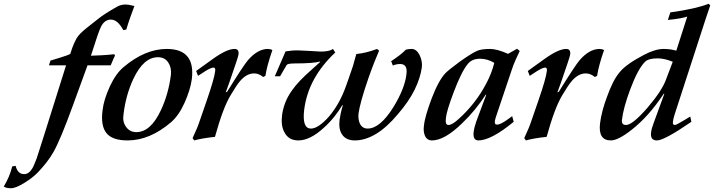

<svg xmlns="http://www.w3.org/2000/svg" viewBox="-209 -729 3793 1020"><path d="M505 -697Q493 -665 482 -634Q471 -603 462 -572L446 -569Q416 -625 380 -625Q346 -625 327 -586Q320 -572 307 -534Q294 -496 274 -433Q302 -434 332.5 -435.5Q363 -437 398 -441L402 -433Q397 -425 392 -412Q387 -399 379 -382H256L178 -168Q113 11 76 77Q59 107 37.5 134.5Q16 162 -10 189Q-37 216 -77 241Q-125 271 -150 271Q-177 271 -189 262Q-158 211 -144 155L-126 152Q-115 196 -81 196Q-57 196 -41 171Q-35 163 -28.5 148Q-22 133 -14 112Q-11 103 0 68.5Q11 34 31 -29L142 -382H51L59 -407L111 -423Q153 -436 164 -442Q168 -456 175.5 -476.5Q183 -497 197 -524Q205 -538 219 -552Q233 -566 252 -581L314 -630Q329 -642 353 -657.5Q377 -673 412 -693Q433 -705 457 -705Q476 -705 505 -697Z M810 -308Q802 -251 771 -182Q741 -115 699 -79Q586 17 469 17Q387 17 356 -22.5Q325 -62 336 -144Q339 -172 349 -204Q359 -236 375 -271Q407 -339 448 -373Q562 -469 677 -469Q830 -469 810 -308ZM699 -332Q703 -370 684.5 -397.5Q666 -425 630 -425Q554 -425 500 -311Q459 -224 447 -120Q441 -83 460 -56Q480 -27 515 -27Q591 -27 645 -142Q686 -228 699 -332Z M1238 -463Q1209 -379 1201 -326L1189 -320Q1166 -339 1141 -339Q1101 -339 1066 -298Q1048 -277 1016 -223Q995 -188 974.5 -133Q954 -78 933 -2Q895 2 867.5 7Q840 12 823 17L814 5Q828 -25 837.5 -48Q847 -71 852 -87L889 -194Q930 -313 934 -351Q937 -370 925 -370Q912 -370 880 -350L843 -326L833 -352L922 -416Q996 -469 1037 -469Q1062 -469 1058 -439Q1057 -431 1044.5 -394Q1032 -357 1009 -290L990 -238L998 -242Q1082 -378 1108 -409Q1160 -469 1214 -469Q1227 -469 1238 -463Z M2032 -371Q2024 -314 1993.5 -252Q1963 -190 1906 -124Q1846 -52 1788.5 -17.5Q1731 17 1676 17Q1629 17 1608 -15Q1589 -43 1595 -93Q1597 -107 1601 -126Q1605 -145 1612 -169L1610 -171Q1591 -139 1566.5 -108.5Q1542 -78 1511 -50Q1438 17 1376 17Q1323 17 1301 -28Q1282 -63 1290 -122Q1295 -154 1307 -185Q1319 -216 1341 -247Q1358 -272 1385 -300.5Q1412 -329 1450 -362L1492 -400L1491 -402Q1452 -392 1358 -392Q1320 -392 1314 -384L1279 -324H1251L1308 -456Q1326 -459 1344.5 -460.5Q1363 -462 1383 -461L1444 -458Q1464 -457 1477 -456Q1490 -455 1496 -455Q1541 -455 1560 -469L1572 -450Q1428 -315 1407 -146Q1395 -46 1443 -46Q1481 -46 1537 -108Q1594 -174 1628 -269L1645 -317L1666 -378Q1671 -395 1675 -410.5Q1679 -426 1684 -442Q1736 -447 1794 -469L1805 -460Q1795 -437 1781 -402Q1767 -367 1750 -319Q1725 -247 1712 -199.5Q1699 -152 1696 -128Q1692 -99 1702 -74Q1715 -46 1744 -46Q1810 -46 1881 -160Q1941 -258 1950 -333Q1958 -389 1917 -389Q1897 -389 1878 -381L1869 -404Q1921 -438 1947 -465Q1959 -469 1978 -469Q2003 -469 2020 -437Q2036 -403 2032 -371Z M2520 -82Q2400 17 2332 17Q2303 17 2307 -26Q2309 -41 2312.5 -55Q2316 -69 2321 -83L2374 -225L2372 -227Q2318 -143 2247 -75Q2153 17 2086 17Q2059 17 2048 -9Q2039 -32 2043 -60Q2046 -89 2057 -126Q2068 -163 2085 -208Q2121 -302 2158 -341Q2176 -359 2233 -401Q2296 -446 2326 -459Q2337 -464 2354.5 -466.5Q2372 -469 2394 -469Q2432 -469 2490 -443L2538 -470L2552 -458L2532 -415Q2518 -385 2508 -353L2436 -139Q2428 -116 2424 -103Q2420 -90 2420 -87Q2417 -67 2431 -67Q2451 -67 2490 -96L2512 -112ZM2417 -395Q2380 -417 2342 -417Q2298 -417 2276 -389Q2242 -348 2200 -236Q2182 -188 2172 -155Q2162 -122 2160 -103Q2155 -65 2173 -65Q2194 -65 2231 -100Q2273 -138 2309 -184Q2345 -230 2374 -285Q2387 -309 2398 -336.5Q2409 -364 2417 -395Z M3000 -463Q2971 -379 2963 -326L2951 -320Q2928 -339 2903 -339Q2863 -339 2828 -298Q2810 -277 2778 -223Q2757 -188 2736.5 -133Q2716 -78 2695 -2Q2657 2 2629.5 7Q2602 12 2585 17L2576 5Q2590 -25 2599.5 -48Q2609 -71 2614 -87L2651 -194Q2692 -313 2696 -351Q2699 -370 2687 -370Q2674 -370 2642 -350L2605 -326L2595 -352L2684 -416Q2758 -469 2799 -469Q2824 -469 2820 -439Q2819 -431 2806.5 -394Q2794 -357 2771 -290L2752 -238L2760 -242Q2844 -378 2870 -409Q2922 -469 2976 -469Q2989 -469 3000 -463Z M3564 -700Q3560 -688 3554.5 -671.5Q3549 -655 3542 -635L3375 -121Q3366 -92 3366 -82Q3363 -65 3377 -65Q3384 -65 3430 -93L3458 -110L3464 -82Q3320 17 3281 17Q3244 17 3250 -26Q3251 -37 3254.5 -48.5Q3258 -60 3263 -74L3320 -230L3318 -232Q3276 -169 3233.5 -121.5Q3191 -74 3146 -39Q3075 17 3036 17Q2967 17 2979 -76Q2987 -138 3015 -213Q3030 -255 3046 -287.5Q3062 -320 3081 -343Q3099 -366 3132 -389.5Q3165 -413 3213 -438Q3272 -469 3317 -469Q3351 -469 3384 -460L3442 -641Q3428 -636 3403 -631.5Q3378 -627 3339 -623L3352 -663Q3423 -673 3473 -684.5Q3523 -696 3556 -709ZM3365 -401Q3320 -419 3285 -419Q3238 -419 3219 -402Q3180 -364 3139 -254Q3102 -155 3095 -91Q3092 -65 3117 -65Q3151 -65 3231 -157Q3307 -246 3329 -306Z"/></svg>

Font: DG Didot
Style: Bold Italic
Weight: 700
Designer: David Gatwood, Takis Katsoulidis, and George D. Matthiopoulos
Foundry: David Gatwood
Version: Version 1.0